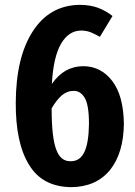

<svg xmlns="http://www.w3.org/2000/svg" viewBox="-20 -755 558 792"><path d="M323 -482Q285 -482 252 -464Q220 -446 194 -409Q200 -520 232 -575Q264 -629 315 -629Q335 -629 354 -622Q373 -614 392 -603L444 -689Q418 -710 384 -723Q351 -735 308 -735Q185 -733 116 -627Q46 -520 45 -332Q44 -165 100 -75Q155 16 274 17Q377 16 434 -54Q490 -124 491 -246Q489 -361 443 -421Q396 -482 323 -482ZM347 -244Q346 -165 328 -128Q310 -90 273 -90Q230 -88 212 -138Q193 -187 193 -308Q212 -341 234 -361Q257 -380 281 -380Q311 -382 329 -352Q347 -323 347 -244Z"/></svg>

Font: Glow Sans SC Compressed
Style: Bold
Weight: 700
Width: 2
Designer: Ryoko NISHIZUKA (kana, bopomofo & ideographs); Paul D. Hunt (Latin, Greek & Cyrillic); Sandoll Communications, Soo-young
Version: Version 0.93